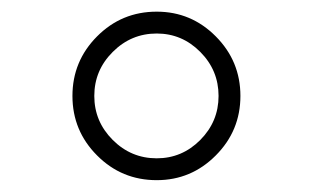

<svg xmlns="http://www.w3.org/2000/svg" viewBox="-20 -720 532 326"><path d="M246.1 -414.1Q186.5 -414.1 144.8 -456.1Q103 -498 103 -557.1Q103 -616.2 144.8 -658.2Q186.5 -700.2 246.1 -700.2Q304.7 -700.2 346.4 -658.2Q388.2 -616.2 388.2 -557.1Q388.2 -498 346.4 -456.1Q304.7 -414.1 246.1 -414.1ZM246.1 -451.2Q289.1 -451.2 320.1 -482.4Q351.1 -513.7 351.1 -557.1Q351.1 -600.6 320.1 -631.8Q289.1 -663.1 246.1 -663.1Q202.6 -663.1 171.4 -631.8Q140.1 -600.6 140.1 -557.1Q140.1 -513.7 171.4 -482.4Q202.6 -451.2 246.1 -451.2Z"/></svg>

Font: HK Grotesk Light
Style: Regular
Weight: 300
Designer: Alfredo Marco Pradil and Stefan Peev
Foundry: Hanken Design Co.
Version: Version 1.045;PS 001.045;hotconv 1.0.88;makeotf.lib2.5.64775